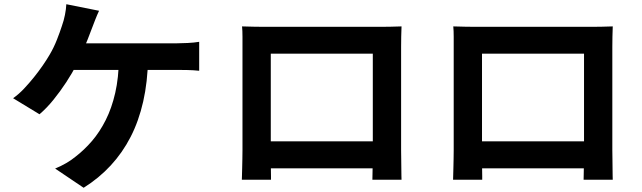

<svg xmlns="http://www.w3.org/2000/svg" viewBox="-20 -834 3040 909"><path d="M449 -783Q440 -764 431 -741Q422 -718 416 -702Q407 -677 394.5 -646Q382 -615 368.5 -583.5Q355 -552 341 -526Q322 -488 293.5 -444.5Q265 -401 233 -361.5Q201 -322 167 -293L42 -369Q69 -388 93.5 -414Q118 -440 140.5 -468Q163 -496 182 -523.5Q201 -551 215 -575Q235 -609 249.5 -646Q264 -683 273 -711Q282 -736 287.5 -763.5Q293 -791 294 -814ZM291 -629Q308 -629 341 -629Q374 -629 418 -629Q462 -629 510.5 -629Q559 -629 607.5 -629Q656 -629 698.5 -629Q741 -629 772.5 -629Q804 -629 819 -629Q839 -629 869 -630.5Q899 -632 923 -636V-499Q895 -502 865.5 -502.5Q836 -503 819 -503Q802 -503 762 -503Q722 -503 669 -503Q616 -503 557.5 -503Q499 -503 444 -503Q389 -503 346 -503Q303 -503 280 -503ZM681 -557Q679 -446 658 -353.5Q637 -261 598.5 -186Q560 -111 504 -50.5Q448 10 376 55L241 -36Q268 -47 293 -61.5Q318 -76 336 -91Q379 -124 415.5 -166.5Q452 -209 480.5 -265.5Q509 -322 525.5 -394Q542 -466 543 -557Z M1126 -709Q1157 -708 1184.5 -707.5Q1212 -707 1232 -707Q1248 -707 1281.5 -707Q1315 -707 1360 -707Q1405 -707 1456 -707Q1507 -707 1558.5 -707Q1610 -707 1655 -707Q1700 -707 1733.5 -707Q1767 -707 1782 -707Q1801 -707 1827.5 -707.5Q1854 -708 1881 -709Q1880 -686 1879.5 -660.5Q1879 -635 1879 -612Q1879 -598 1879 -568.5Q1879 -539 1879 -498.5Q1879 -458 1879 -412.5Q1879 -367 1879 -321Q1879 -275 1879 -234.5Q1879 -194 1879 -164.5Q1879 -135 1879 -122Q1879 -107 1879.5 -84.5Q1880 -62 1880 -39.5Q1880 -17 1880.5 -0.5Q1881 16 1881 17H1743Q1743 15 1743.5 -7.5Q1744 -30 1744.5 -61Q1745 -92 1745 -119Q1745 -132 1745 -163Q1745 -194 1745 -236Q1745 -278 1745 -325Q1745 -372 1745 -417Q1745 -462 1745 -499Q1745 -536 1745 -558Q1745 -580 1745 -580H1262Q1262 -580 1262 -558Q1262 -536 1262 -499.5Q1262 -463 1262 -417.5Q1262 -372 1262 -325.5Q1262 -279 1262 -236.5Q1262 -194 1262 -163Q1262 -132 1262 -119Q1262 -101 1262 -78.5Q1262 -56 1262.5 -35Q1263 -14 1263 0.5Q1263 15 1263 17H1125Q1125 15 1125.5 0Q1126 -15 1126.5 -37Q1127 -59 1127.5 -82Q1128 -105 1128 -123Q1128 -136 1128 -165.5Q1128 -195 1128 -236Q1128 -277 1128 -322.5Q1128 -368 1128 -414Q1128 -460 1128 -500.5Q1128 -541 1128 -570Q1128 -599 1128 -612Q1128 -633 1128 -660.5Q1128 -688 1126 -709ZM1795 -165V-37H1194V-165Z M2126 -709Q2157 -708 2184.5 -707.5Q2212 -707 2232 -707Q2248 -707 2281.5 -707Q2315 -707 2360 -707Q2405 -707 2456 -707Q2507 -707 2558.5 -707Q2610 -707 2655 -707Q2700 -707 2733.5 -707Q2767 -707 2782 -707Q2801 -707 2827.5 -707.5Q2854 -708 2881 -709Q2880 -686 2879.5 -660.5Q2879 -635 2879 -612Q2879 -598 2879 -568.5Q2879 -539 2879 -498.5Q2879 -458 2879 -412.5Q2879 -367 2879 -321Q2879 -275 2879 -234.5Q2879 -194 2879 -164.5Q2879 -135 2879 -122Q2879 -107 2879.5 -84.5Q2880 -62 2880 -39.5Q2880 -17 2880.5 -0.5Q2881 16 2881 17H2743Q2743 15 2743.5 -7.5Q2744 -30 2744.5 -61Q2745 -92 2745 -119Q2745 -132 2745 -163Q2745 -194 2745 -236Q2745 -278 2745 -325Q2745 -372 2745 -417Q2745 -462 2745 -499Q2745 -536 2745 -558Q2745 -580 2745 -580H2262Q2262 -580 2262 -558Q2262 -536 2262 -499.5Q2262 -463 2262 -417.5Q2262 -372 2262 -325.5Q2262 -279 2262 -236.5Q2262 -194 2262 -163Q2262 -132 2262 -119Q2262 -101 2262 -78.5Q2262 -56 2262.5 -35Q2263 -14 2263 0.5Q2263 15 2263 17H2125Q2125 15 2125.5 0Q2126 -15 2126.5 -37Q2127 -59 2127.5 -82Q2128 -105 2128 -123Q2128 -136 2128 -165.5Q2128 -195 2128 -236Q2128 -277 2128 -322.5Q2128 -368 2128 -414Q2128 -460 2128 -500.5Q2128 -541 2128 -570Q2128 -599 2128 -612Q2128 -633 2128 -660.5Q2128 -688 2126 -709ZM2795 -165V-37H2194V-165Z"/></svg>

Font: Noto Sans KR
Style: Bold
Weight: 700
Designer: Ryoko NISHIZUKA  (kana, bopomofo & ideographs); Paul D. Hunt (Latin, Greek & Cyrillic); Sandoll Communications , Soo-you
Foundry: Adobe
Version: Version 2.004-H2;hotconv 1.0.118;makeotfexe 2.5.65603